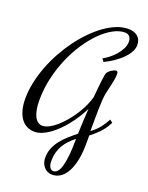

<svg xmlns="http://www.w3.org/2000/svg" viewBox="-206 -914 972 1259"><g transform="rotate(20 280.0 -285.0)"><path d="M569.8 -194.8Q559.6 -174.8 546.1 -157Q532.7 -139.2 518.1 -124.3Q503.4 -109.4 488.8 -96.9Q474.1 -84.5 461.9 -75.2V-19Q461.9 44.9 451.9 94.7Q441.9 144.5 423.1 179.2Q404.3 213.9 378.2 231.9Q352.1 250 319.8 250Q302.2 250 287.6 242.9Q272.9 235.8 262.5 223.6Q252 211.4 246.1 195.1Q240.2 178.7 240.2 160.2Q240.2 124.5 252.2 94.5Q264.2 64.5 284.7 37.8Q305.2 11.2 332 -12.9Q358.9 -37.1 389.2 -61Q389.6 -87.9 390.9 -114.3Q392.1 -140.6 393.3 -164.1Q394.5 -187.5 395.8 -206.5Q397 -225.6 397.9 -237.8Q381.3 -204.1 360.6 -171.6Q339.8 -139.2 316.4 -109.9Q293 -80.6 267.3 -55.9Q241.7 -31.2 215.8 -13.2Q189.9 4.9 164.3 14.9Q138.7 24.9 115.2 24.9Q88.9 24.9 65.2 14.4Q41.5 3.9 23.7 -18.6Q5.9 -41 -4.6 -76.2Q-15.1 -111.3 -15.1 -160.2Q-15.1 -214.8 -2.9 -272.5Q9.3 -330.1 30.8 -386.7Q52.2 -443.4 82 -497.6Q111.8 -551.8 147 -599.9Q182.1 -647.9 221.7 -688.2Q261.2 -728.5 302.2 -757.8Q343.3 -787.1 384.5 -803.5Q425.8 -819.8 464.8 -819.8Q505.9 -819.8 530.5 -799.1Q555.2 -778.3 555.2 -740.2Q555.2 -719.7 546.6 -700.4Q538.1 -681.2 523.7 -663.3Q509.3 -645.5 491.2 -629.6Q473.1 -613.8 454.3 -600.6Q435.5 -587.4 417.2 -577.1Q398.9 -566.9 384.8 -560.1L370.1 -580.1Q388.7 -589.4 410.6 -606.4Q432.6 -623.5 451.7 -645Q470.7 -666.5 483.4 -691.4Q496.1 -716.3 496.1 -741.2Q496.1 -762.2 485.1 -776.1Q474.1 -790 450.2 -790Q413.1 -790 370.8 -767.1Q328.6 -744.1 286.9 -703.1Q245.1 -662.1 207 -605.2Q168.9 -548.3 139.6 -480.5Q110.4 -412.6 92.8 -336.4Q75.2 -260.3 75.2 -180.2Q75.2 -145 80.3 -117.2Q85.4 -89.4 95 -70.1Q104.5 -50.8 118.4 -40.3Q132.3 -29.8 149.9 -29.8Q171.4 -29.8 196.8 -43Q222.2 -56.2 247.8 -78.6Q273.4 -101.1 298.3 -130.6Q323.2 -160.2 344.2 -192.9Q365.2 -225.6 380.9 -259.3Q396.5 -293 403.8 -323.2Q406.7 -358.9 409.7 -388.4Q412.6 -418 415.3 -440.4Q418 -462.9 420.4 -476.8Q422.9 -490.7 424.8 -495.1Q428.7 -502.4 436 -509.8Q443.4 -517.1 451.9 -522.7Q460.4 -528.3 468.8 -531.7Q477.1 -535.2 482.9 -535.2Q490.7 -535.2 493.4 -528.8Q496.1 -522.5 496.1 -515.1Q496.1 -493.7 488.8 -458Q481.4 -422.4 470.2 -375Q465.3 -354.5 463.1 -321Q460.9 -287.6 460.2 -249.8Q459.5 -211.9 459.5 -173.6Q459.5 -135.3 459 -105Q495.1 -131.3 516.8 -159.4Q538.6 -187.5 549.8 -210L555.2 -220.2L575.2 -205.1ZM388.2 -24.9Q365.2 -6.8 346.2 13.2Q327.1 33.2 313.7 56.2Q300.3 79.1 292.7 106.2Q285.2 133.3 285.2 165Q285.2 195.3 294.9 210.2Q304.7 225.1 319.8 225.1Q335 225.1 347.4 212.2Q359.9 199.2 368.9 169.7Q377.9 140.1 383.1 92.3Q388.2 44.4 388.2 -24.9Z"/></g></svg>

Font: Rochester
Style: Regular
Weight: 400
Version: Version 1.006